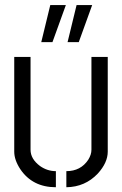

<svg xmlns="http://www.w3.org/2000/svg" viewBox="-20 -746 489 770"><path d="M251 -577.1 287.1 -725.6H349.6L295.9 -577.1ZM145.5 -577.1 181.6 -725.6H244.1L190.4 -577.1ZM37.1 -137.7V-517.6H102.5V-145.5Q102.5 -108.4 140.6 -80.1Q169.9 -59.6 204.1 -59.6V4.9Q110.4 4.9 61.5 -67.4Q37.1 -104.5 37.1 -137.7ZM246.1 4.9V-59.6Q303.7 -59.6 334 -105.5Q346.7 -126 346.7 -145.5V-517.6H412.1V-137.7Q412.1 -93.8 372.1 -49.8Q321.3 3.9 246.1 4.9Z"/></svg>

Font: Post No Bills Colombo
Style: Medium
Weight: 600
Designer: Kosala Senevirathne, Siva Puranthara, Lasantha Premarathna, Tharique Azeez
Foundry: Mooniak
Version: Version 1.220 ; ttfautohint (v1.5)